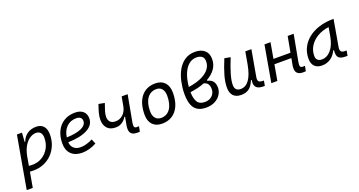

<svg xmlns="http://www.w3.org/2000/svg" viewBox="-49 -1540 4787 2562"><g transform="rotate(-20 2344.0 -259.0)"><path d="M86.9 224.6H1L40.5 -0.5V-1L131.8 -517.6H203.6L194.8 -388.7H202.6Q226.6 -453.6 278.8 -490.5Q331.1 -527.3 406.7 -527.3Q473.6 -527.3 510 -485.8Q546.4 -444.3 546.4 -367.7Q546.4 -287.1 518.8 -218.3Q491.2 -149.4 441.4 -98.1Q391.6 -46.9 324.5 -18.6Q257.3 9.8 178.7 9.8Q152.3 9.8 125 8.3ZM138.7 -68.8Q162.1 -66.9 189.5 -66.9Q267.1 -66.9 328.6 -104.5Q390.1 -142.1 425.8 -206.8Q461.4 -271.5 461.4 -353Q461.4 -399.4 439 -425Q416.5 -450.7 376 -450.7Q334.5 -450.7 292.2 -425Q250 -399.4 215.6 -345.5Q181.2 -291.5 162.6 -206.1Z M875.5 -66.9Q914.6 -66.9 959.7 -79.6Q1004.9 -92.3 1046.4 -114.7L1074.7 -46.4Q1027.3 -20 973.9 -5.1Q920.4 9.8 871.1 9.8Q771.5 9.8 715.6 -44.4Q659.7 -98.6 659.7 -194.8Q659.7 -296.4 696.3 -370.8Q732.9 -445.3 799.8 -486.3Q866.7 -527.3 957 -527.3Q1030.8 -527.3 1072 -491.2Q1113.3 -455.1 1113.3 -390.6Q1113.3 -295.9 1014.9 -243.2Q916.5 -190.4 740.2 -186Q744.1 -129.9 779.5 -98.4Q814.9 -66.9 875.5 -66.9ZM743.7 -253.4Q879.4 -257.3 953.6 -291.3Q1027.8 -325.2 1027.8 -385.7Q1027.8 -416 1006.8 -433.3Q985.8 -450.7 946.8 -450.7Q864.3 -450.7 810.3 -397.7Q756.3 -344.7 743.7 -253.4Z M1403.3 -154.8Q1325.7 -154.8 1285.2 -200Q1244.6 -245.1 1244.6 -320.3Q1244.6 -367.2 1258.1 -416.7Q1271.5 -466.3 1293.5 -528.3L1377.9 -512.2Q1355 -448.2 1342.5 -405.8Q1330.1 -363.3 1330.1 -330.1Q1330.1 -285.6 1354.7 -258.5Q1379.4 -231.4 1433.6 -231.9Q1492.7 -232.9 1535.9 -272.5Q1579.1 -312 1592.8 -377V-374L1619.1 -517.6H1704.1L1634.8 -141.6Q1630.9 -119.6 1630.9 -104.5Q1630.9 -89.8 1634.3 -81.1Q1641.1 -63 1670.4 -63Q1684.1 -63 1700.2 -64.5L1686.5 7.8Q1677.7 8.8 1668 9.3Q1658.2 9.8 1647.5 9.8Q1582.5 9.8 1558.6 -25.9Q1543.5 -47.9 1543.5 -85.9Q1543.5 -108.4 1548.8 -136.7L1569.3 -248H1559.1Q1548.3 -228.5 1528.1 -206.8Q1507.8 -185.1 1477.3 -169.9Q1446.8 -154.8 1403.3 -154.8Z M2002.9 9.8Q1918 9.8 1870.1 -40.8Q1822.3 -91.3 1822.3 -181.2Q1822.3 -344.2 1895.3 -435.8Q1968.3 -527.3 2097.7 -527.3Q2183.1 -527.3 2231 -475.8Q2278.8 -424.3 2278.8 -331.5Q2278.8 -170.9 2205.8 -80.6Q2132.8 9.8 2002.9 9.8ZM2018.1 -66.9Q2100.6 -66.9 2147 -133.1Q2193.4 -199.2 2193.4 -317.4Q2193.4 -379.9 2165.3 -415.3Q2137.2 -450.7 2086.4 -450.7Q2002.4 -450.7 1954.8 -384.5Q1907.2 -318.4 1907.2 -200.2Q1907.2 -137.2 1936.8 -102.1Q1966.3 -66.9 2018.1 -66.9Z M2763.7 -333.5V-322.3Q2823.2 -308.6 2845.2 -272.9Q2867.2 -237.3 2867.2 -190.4Q2867.2 -137.2 2838.1 -91.6Q2809.1 -45.9 2756.1 -18.1Q2703.1 9.8 2630.9 9.8Q2565.4 9.8 2523.4 -11.2Q2481.4 -32.2 2458.3 -69.3Q2435.1 -106.4 2425.8 -154.8Q2416.5 -203.1 2416.5 -257.8Q2416.5 -312 2422.4 -354.2Q2428.2 -396.5 2436 -435.5Q2454.1 -520.5 2493.2 -590.1Q2532.2 -659.7 2593.8 -700.7Q2655.3 -741.7 2739.7 -741.7Q2824.2 -741.7 2874.3 -698.5Q2924.3 -655.3 2924.3 -574.2Q2924.3 -495.6 2881.3 -435.3Q2838.4 -375 2763.7 -333.5ZM2504.4 -329.1Q2602.5 -342.3 2678 -374.5Q2753.4 -406.7 2795.9 -456.3Q2838.4 -505.9 2838.4 -570.8Q2838.4 -624 2807.9 -644.5Q2777.3 -665 2735.4 -665Q2676.8 -665 2633.8 -633.3Q2590.8 -601.6 2562.3 -547.4Q2533.7 -493.2 2519 -424.8Q2508.8 -380.4 2504.4 -329.1ZM2706.1 -306.2Q2616.7 -270 2501.5 -255.9Q2502.4 -167 2532.7 -116.9Q2563 -66.9 2638.2 -66.9Q2683.6 -66.9 2715.8 -85.2Q2748 -103.5 2765.1 -133.8Q2782.2 -164.1 2782.2 -199.2Q2782.2 -239.3 2766.1 -267.6Q2750 -295.9 2706.1 -306.2Z M3124.5 10.3Q3054.2 10.3 3016.4 -30Q2978.5 -70.3 2978.5 -145Q2978.5 -222.2 3003.9 -313Q3029.3 -403.8 3080.6 -527.3L3164.6 -511.7Q3112.8 -382.3 3088.4 -297.4Q3064 -212.4 3064 -153.8Q3064 -66.4 3147.5 -66.4Q3292 -66.4 3342.8 -336.9V-336.4L3375 -517.6H3461.4L3395.5 -146Q3392.6 -130.9 3392.6 -119.1Q3392.6 -97.2 3401.9 -85.9Q3415.5 -68.4 3458.5 -67.4L3475.1 -66.9L3462.4 4.9H3445.3Q3367.2 4.9 3340.3 -29.3Q3320.8 -53.2 3320.8 -94.2Q3320.8 -111.3 3324.2 -130.9H3314.5Q3297.4 -88.9 3274.2 -57.1Q3251 -25.4 3215.1 -7.6Q3179.2 10.3 3124.5 10.3Z M3556.2 0 3647 -517.6H3732.9L3693.4 -294.4H3935.1L3976.6 -517.6H4061.5L3991.7 -141.6Q3987.8 -120.1 3987.8 -104.5Q3987.8 -90.3 3991.2 -81.5Q3998 -63 4026.9 -63Q4041 -63 4057.1 -64.5L4043.5 7.8Q4027.8 9.8 4003.9 9.8Q3940.4 9.8 3916 -25.4Q3900.4 -47.9 3900.4 -86.4Q3900.4 -108.9 3905.8 -136.7L3921.9 -223.1H3681.2L3641.6 0Z M4274.9 10.3Q4207 10.3 4170.2 -27.8Q4133.3 -65.9 4133.3 -135.3Q4133.3 -223.1 4169.9 -294.7Q4206.5 -366.2 4272.5 -417Q4338.4 -467.8 4427.2 -495.1Q4516.1 -522.5 4620.6 -522.5H4629.9L4564 -145Q4561.5 -131.3 4561.5 -120.6Q4561.5 -99.1 4570.8 -86.4Q4584.5 -66.9 4624.5 -66.9H4649.4L4636.7 4.9H4606Q4535.2 4.9 4509.8 -25.9Q4490.2 -48.8 4490.2 -95.7Q4490.2 -110.4 4492.2 -127.9H4481.4Q4450.2 -61.5 4397 -25.6Q4343.8 10.3 4274.9 10.3ZM4298.8 -66.4Q4374.5 -66.4 4430.9 -132.3Q4487.3 -198.2 4508.8 -319.3L4530.3 -441.9Q4439 -430.2 4368.7 -389.2Q4298.3 -348.1 4258.3 -285.2Q4218.3 -222.2 4218.3 -144Q4218.3 -106.9 4239.5 -86.7Q4260.7 -66.4 4298.8 -66.4Z"/></g></svg>

Font: CaskaydiaCove NFP SemiLight
Style: Italic
Weight: 350
Italic angle: -10°
Designer: Aaron Bell
Foundry: Saja Typeworks
Version: Version 2111.001; VTT 6.35;Nerd Fonts 3.1.1